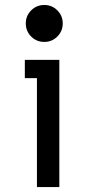

<svg xmlns="http://www.w3.org/2000/svg" viewBox="-20 -754 360 774"><path d="M158.7 -585Q127.4 -585 105.7 -606.7Q84 -628.4 84 -659.7Q84 -690.4 105.7 -712.2Q127.4 -733.9 158.7 -733.9Q189.5 -733.9 211.2 -712.2Q232.9 -690.4 232.9 -659.7Q232.9 -628.4 211.2 -606.7Q189.5 -585 158.7 -585ZM219.2 0H128.9V-439H80.1V-512.7H219.2Z"/></svg>

Font: Cadman
Style: Regular
Weight: 400
Designer: Paul James MIller
Foundry: High-Logic / Made with FontCreator
Version: Version 2.114;March 28, 2021;FontCreator 13.0.0.2683 64-bit